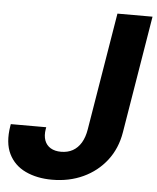

<svg xmlns="http://www.w3.org/2000/svg" viewBox="-61 -773 678 827"><g transform="rotate(5 278.5 -359.5)"><path d="M194.9 9.8Q129.2 9.8 79.8 -13.6Q30.4 -36.9 7.1 -84.5Q-16.1 -132 -4.2 -204.9L-2.7 -213.3H150.4L148.9 -204.9Q144.3 -176.2 152 -155.6Q159.7 -135.1 178 -124.3Q196.3 -113.5 223 -113.5Q251.5 -113.5 273.3 -125.5Q295.1 -137.6 309.5 -161.4Q323.8 -185.3 329.4 -219.9L413.3 -727.5H565L481.2 -219.9Q469.6 -149.7 429.6 -98Q389.6 -46.4 329.2 -18.3Q268.7 9.8 194.9 9.8Z"/></g></svg>

Font: Inter Tight
Style: Italic
Weight: 400
Italic angle: -9.39999°
Designer: Rasmus Andersson
Foundry: rsms
Version: Version 3.002